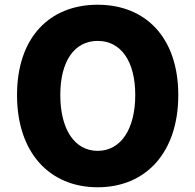

<svg xmlns="http://www.w3.org/2000/svg" viewBox="-20 -778 826 812"><path d="M393 14C596 14 734 -132 734 -376C734 -619 596 -758 393 -758C190 -758 52 -620 52 -376C52 -132 190 14 393 14ZM393 -140C295 -140 235 -232 235 -376C235 -520 295 -605 393 -605C491 -605 552 -520 552 -376C552 -232 491 -140 393 -140Z"/></svg>

Font: Noto Sans HK Black
Style: Regular
Weight: 900
Designer: Ryoko NISHIZUKA 西塚涼子 (kana, bopomofo & ideographs); Paul D. Hunt (Latin, Greek & Cyrillic); Sandoll Communications 산돌커뮤니
Foundry: Adobe
Version: Version 2.004;hotconv 1.0.118;makeotfexe 2.5.65603